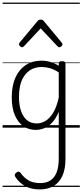

<svg xmlns="http://www.w3.org/2000/svg" viewBox="-20 -989 638 1487"><path d="M288 478Q220 478 173.5 451.5Q127 425 99 381Q93 372 94.5 364Q96 356 107 347Q118 339 125.5 340.5Q133 342 140 351Q167 389 202.5 409Q238 429 292 429Q338 429 369.5 409Q401 389 418 347Q435 305 435 239V-123Q412 -68 382 -37.5Q352 -7 320 5Q288 17 256 17Q202 17 160.5 -12Q119 -41 95 -97Q71 -153 71 -234Q71 -285 80.5 -328.5Q90 -372 109 -407Q128 -442 156 -467Q184 -492 220 -505.5Q256 -519 302 -519Q336 -519 369 -509.5Q402 -500 435 -480V-496Q435 -506 441 -510.5Q447 -515 461 -515Q475 -515 481 -510.5Q487 -506 487 -496V242Q487 320 463.5 372.5Q440 425 395 451.5Q350 478 288 478ZM265 -33Q299 -33 332 -52.5Q365 -72 392 -116Q419 -160 435 -234V-428Q399 -452 366.5 -461Q334 -470 302 -470Q270 -470 242.5 -460Q215 -450 194 -431Q173 -412 157.5 -384Q142 -356 134.5 -319.5Q127 -283 127 -237Q127 -178 142 -132Q157 -86 187.5 -59.5Q218 -33 265 -33ZM151 -623Q143 -623 135 -631Q127 -639 127 -647Q127 -649 128.5 -652Q130 -655 132 -659L270 -825Q275 -831 280.5 -834Q286 -837 295 -837Q304 -837 310 -834Q316 -831 320 -825L458 -659Q462 -655 463 -652Q464 -649 464 -647Q464 -639 456 -631Q448 -623 440 -623Q435 -623 431.5 -625.5Q428 -628 424 -632L295 -769L167 -632Q163 -628 159 -625.5Q155 -623 151 -623ZM0 449H598V459H0ZM0 -20H598V0H0ZM0 -505H598V-500H0ZM0 -969H598V-959H0Z"/></svg>

Font: Playwrite IT Trad Guides
Style: Regular
Weight: 400
Designer: Veronika Burian, José Scaglione
Foundry: TypeTogether
Version: Version 1.003